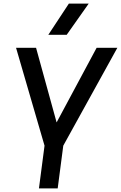

<svg xmlns="http://www.w3.org/2000/svg" viewBox="-20 -1045 671 1065"><path d="M472 -852ZM350 -852H248L362 -1025H472ZM300 0H196L227 -237L69 -780H180L294 -366L516 -780H631L331 -237Z"/></svg>

Font: Tanohe Sans Medium
Style: Italic
Weight: 500
Designer: Village Type and Design LLC & Cristiano Sobral
Foundry: Cooper Hewitt Smithsonian Design Museum
Version: Version 1.00;September 29, 2021;FontCreator 13.0.0.2655 64-b